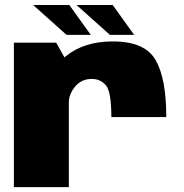

<svg xmlns="http://www.w3.org/2000/svg" viewBox="-20 -768 756 788"><path d="M437 -287.5H662.5Q662.5 -445.5 618.5 -521.8Q574.5 -598 443 -598Q325 -598 250.5 -537.5Q247.5 -535 244.5 -532.5L210.5 -593H37V0H262.5V-355.5Q266.5 -387 288 -412.5Q314 -444 356.5 -444Q393 -444 415 -417.5Q437 -391 437 -287.5ZM431 -625H530.5L442.5 -747.5H294ZM253 -625H352.5L264.5 -747.5H116Z"/></svg>

Font: Anybody Thin Black
Style: Regular
Weight: 900
Version: Version 1.113;gftools[0.9.25]